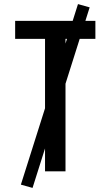

<svg xmlns="http://www.w3.org/2000/svg" viewBox="-20 -837 540 938"><path d="M200 0V-647H54V-735H446V-647H300V0ZM139 81 82 65 361 -817 418 -801Z"/></svg>

Font: Iosevka SS18 Semibold
Style: Regular
Weight: 600
Monospace: yes
Designer: Belleve Invis
Foundry: Belleve Invis
Version: Version 25.1.1; ttfautohint (v1.8.4)